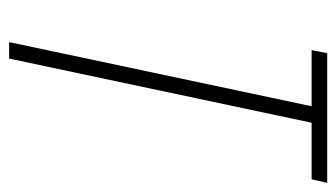

<svg xmlns="http://www.w3.org/2000/svg" viewBox="-182 -572 754 431"><g transform="rotate(90 195.5 -357.0)"><path d="M75 0H112L256 -679H383L391 -714H100L93 -679H219Z"/></g></svg>

Font: Noto Sans ExtraCondensed ExtraLight
Style: Italic
Weight: 200
Width: 2
Italic angle: -12°
Designer: Monotype Design Team
Foundry: Monotype Imaging Inc.
Version: Version 2.013